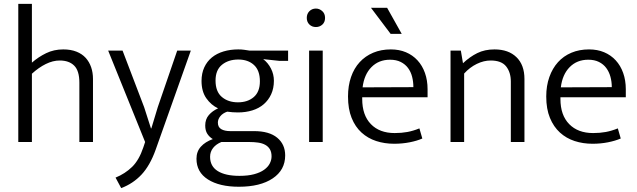

<svg xmlns="http://www.w3.org/2000/svg" viewBox="-20 -730 3276 987"><path d="M144 0H74V-710H144V-408Q177 -437 217 -456.5Q257 -476 305 -476Q344 -476 373 -464.5Q402 -453 420.5 -432.5Q439 -412 448.5 -384.5Q458 -357 458 -324V0H388V-305Q388 -366 361.5 -392.5Q335 -419 287 -419Q252 -419 215.5 -401Q179 -383 144 -351Z M536 -470H610L721 -179L756 -70H758L791 -179L891 -470H961L780 40Q751 121 707.5 167.5Q664 214 603 237L574 183Q623 163 659 128Q695 93 717 27L726 0Z M1016 -314Q1016 -353 1030 -383.5Q1044 -414 1069 -434.5Q1094 -455 1129 -465.5Q1164 -476 1205 -476Q1222 -476 1235.5 -474Q1249 -472 1262 -470H1461V-417H1417L1333 -426Q1358 -407 1373 -377.5Q1388 -348 1388 -315Q1388 -276 1374 -245.5Q1360 -215 1335.5 -194Q1311 -173 1277 -162.5Q1243 -152 1203 -152Q1189 -152 1175.5 -153Q1162 -154 1148 -156Q1125 -148 1112.5 -132.5Q1100 -117 1100 -100Q1100 -76 1117.5 -66Q1135 -56 1163 -56H1286Q1364 -56 1405 -22Q1446 12 1446 69Q1446 144 1382 187Q1318 230 1208 230Q1108 230 1049 192.5Q990 155 990 86Q990 49 1012.5 24Q1035 -1 1074 -15Q1056 -26 1045.5 -42.5Q1035 -59 1035 -85Q1035 -117 1053.5 -138.5Q1072 -160 1101 -173Q1065 -190 1040.5 -225Q1016 -260 1016 -314ZM1118 0Q1091 11 1075.5 30.5Q1060 50 1060 76Q1060 125 1099.5 149.5Q1139 174 1211 174Q1255 174 1286.5 165.5Q1318 157 1338 142.5Q1358 128 1367 110Q1376 92 1376 74Q1376 52 1367.5 37.5Q1359 23 1343.5 14.5Q1328 6 1307 3Q1286 0 1261 0ZM1316 -312Q1316 -368 1285.5 -396Q1255 -424 1205 -424Q1154 -424 1121 -397Q1088 -370 1088 -316Q1088 -259 1120.5 -231.5Q1153 -204 1203 -204Q1253 -204 1284.5 -231Q1316 -258 1316 -312Z M1569 0V-470H1639V0ZM1604 -591Q1584 -591 1570.5 -604Q1557 -617 1557 -638Q1557 -659 1570.5 -672.5Q1584 -686 1604 -686Q1622 -686 1636.5 -673Q1651 -660 1651 -638Q1651 -616 1637 -603.5Q1623 -591 1604 -591Z M2178 -230H1842V-221Q1842 -138 1886.5 -92Q1931 -46 2009 -46Q2044 -46 2074 -51.5Q2104 -57 2136 -70L2151 -18Q2124 -6 2086 1.5Q2048 9 2006 9Q1957 9 1914 -5Q1871 -19 1838.5 -48.5Q1806 -78 1787.5 -124Q1769 -170 1769 -234Q1769 -289 1784.5 -334Q1800 -379 1829 -410.5Q1858 -442 1898.5 -459Q1939 -476 1989 -476Q2032 -476 2066.5 -461.5Q2101 -447 2126 -420Q2151 -393 2164.5 -355Q2178 -317 2178 -271ZM2105 -282Q2105 -310 2098.5 -335.5Q2092 -361 2077.5 -380.5Q2063 -400 2040 -411.5Q2017 -423 1985 -423Q1927 -423 1889.5 -385Q1852 -347 1844 -281ZM1970 -690 2045 -556H1988L1887 -690Z M2366 0H2296V-470H2349L2360 -405Q2395 -438 2433.5 -457Q2472 -476 2522 -476Q2594 -476 2635 -436Q2676 -396 2676 -324V0H2606V-311Q2606 -358 2582 -388.5Q2558 -419 2502 -419Q2467 -419 2431 -401.5Q2395 -384 2366 -352Z M3197 -230H2861V-221Q2861 -138 2906 -92Q2951 -46 3029 -46Q3064 -46 3094 -51.5Q3124 -57 3156 -70L3171 -18Q3143 -6 3105.5 1.5Q3068 9 3026 9Q2977 9 2934 -5Q2891 -19 2858.5 -48.5Q2826 -78 2807 -124Q2788 -170 2788 -234Q2788 -289 2804 -334Q2820 -379 2848.5 -410.5Q2877 -442 2917.5 -459Q2958 -476 3008 -476Q3051 -476 3085.5 -461.5Q3120 -447 3145 -420Q3170 -393 3183.5 -355Q3197 -317 3197 -271ZM3125 -282Q3125 -310 3118 -335.5Q3111 -361 3096.5 -380.5Q3082 -400 3059 -411.5Q3036 -423 3004 -423Q2946 -423 2908.5 -385Q2871 -347 2863 -281Z"/></svg>

Font: Mukta Vaani Light
Style: Regular
Weight: 300
Designer: Noopur Datye, Girish Dalvi, Yashodeep Gholap, Pallavi Karambelkar
Foundry: Ek Type
Version: Version 2.538;PS 1.000;hotconv 16.6.51;makeotf.lib2.5.65220;